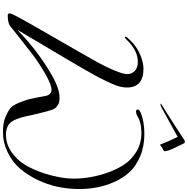

<svg xmlns="http://www.w3.org/2000/svg" viewBox="-6 -1200 1262 1290"><g transform="rotate(90 625.0 -555.0)"><path d="M442 -888Q568 -888 568 -776Q568 -732 543.5 -678Q519 -624 500.5 -588.5Q482 -553 444 -487Q406 -421 375 -369Q284 -217 180 -40Q316 -173 474 -266Q573 -324 634 -324Q668 -324 680.5 -316Q693 -308 697 -305Q701 -302 705.5 -295.5Q710 -289 712 -286Q714 -283 717 -275Q720 -267 720.5 -265Q721 -263 728.5 -237.5Q736 -212 746 -168.5Q756 -125 761.5 -99Q767 -73 777 -44Q787 -16 799 0Q826 36 887 36Q948 36 1003 -2.5Q1058 -41 1090 -96.5Q1122 -152 1144 -218Q1180 -331 1180 -420Q1180 -530 1142 -641Q1120 -705 1087.5 -755.5Q1055 -806 999.5 -840Q944 -874 873 -874Q802 -874 758 -846Q745 -838 730.5 -838Q716 -838 716 -848Q713 -857 734 -868Q795 -894 879.5 -894Q964 -894 1031 -865.5Q1098 -837 1138 -792.5Q1178 -748 1204 -688Q1250 -585 1250 -456Q1250 -306 1190 -179Q1158 -112 1114 -60Q1070 -8 1004 24Q938 56 872 56Q870 56 867 56Q804 56 768 40Q730 24 709 8Q688 -8 670 -52.5Q652 -97 646.5 -120Q641 -143 634 -179Q628 -216 624 -232Q616 -270 582.5 -270Q549 -270 476.5 -228.5Q404 -187 342.5 -140Q281 -93 218 -42.5Q155 8 152 10Q130 24 82 24Q70 24 70 8Q70 2 89.5 -36Q109 -74 207.5 -245.5Q306 -417 339 -474Q372 -531 400 -582Q428 -633 453 -692Q478 -751 478 -779.5Q478 -808 457 -829Q436 -850 396 -850Q322 -850 254 -782Q234 -762 232 -762Q226 -762 226 -768Q226 -774 248 -796Q293 -843 346.5 -865.5Q400 -888 442 -888ZM902 -1150Q923 -1166 932 -1166Q941 -1166 943 -1160Q945 -1154 970.5 -1103.5Q996 -1053 996 -1027Q996 -1025 984 -1019.5Q972 -1014 964 -1007Q956 -1000 954 -1000L952 -999V-1000Q929 -1057 900 -1118L708 -1012Q690 -1002 678 -1002L676 -1004Q676 -1006 696 -1018Q796 -1080 902 -1150Z"/></g></svg>

Font: Miama
Style: Regular
Weight: 400
Italic angle: 16.5°
Designer: Linus Romer
Foundry: Linus Romer
Version: 0.32